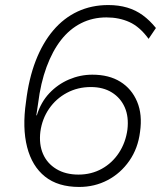

<svg xmlns="http://www.w3.org/2000/svg" viewBox="-20 -733 640 761"><path d="M294 8Q210 8 158.5 -33Q107 -74 87.5 -150Q68 -226 83 -329Q94 -421 121.5 -492Q149 -563 191 -612.5Q233 -662 288 -687.5Q343 -713 409 -713Q450 -713 484 -703Q518 -693 546 -672.5Q574 -652 598 -622L569 -579Q534 -627 493 -645.5Q452 -664 402 -664Q347 -664 301.5 -641Q256 -618 222 -574.5Q188 -531 164.5 -467.5Q141 -404 131 -323L124 -276H126Q142 -328 175.5 -363.5Q209 -399 253.5 -418Q298 -437 346 -437Q412 -437 457 -409Q502 -381 523.5 -330Q545 -279 535 -210Q527 -145 492.5 -95.5Q458 -46 406.5 -19Q355 8 294 8ZM291 -41Q342 -41 383.5 -64Q425 -87 451.5 -127.5Q478 -168 485 -219Q491 -270 474.5 -307.5Q458 -345 423.5 -366.5Q389 -388 340 -388Q288 -388 245 -365Q202 -342 174.5 -302Q147 -262 140 -211Q134 -161 150.5 -123Q167 -85 203.5 -63Q240 -41 291 -41Z"/></svg>

Font: Nunito Sans 7pt ExtraLight
Style: Italic
Weight: 250
Italic angle: -9°
Designer: Vernon Adams
Foundry: Vernon Adams
Version: Version 3.101;gftools[0.9.27]